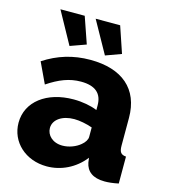

<svg xmlns="http://www.w3.org/2000/svg" viewBox="-110 -819 807 916"><g transform="rotate(15 293.0 -360.5)"><path d="M75 -731 162 -573 240 -601 195 -731ZM249 -731 337 -573 414 -601 370 -731ZM22 -157C22 -62 100 10 205 10C275 10 343 -22 390 -82L393 -59C401 -18 431 8 491 8C508 8 531 6 559 0V-133C534 -135 525 -146 525 -178V-315C525 -458 433 -535 276 -535C191 -535 117 -512 48 -467L96 -365C153 -403 202 -423 260 -423C331 -423 365 -392 365 -334V-311C334 -324 291 -332 248 -332C115 -332 22 -261 22 -157ZM340 -137C318 -118 284 -105 252 -105C203 -105 173 -136 173 -171C173 -213 216 -242 275 -242C302 -242 337 -235 365 -225V-178C365 -165 355 -149 340 -137Z"/></g></svg>

Font: FIGSv2-sans-serif ExtraBold
Style: Regular
Weight: 800
Designer: Matt McInerney, Pablo Impallari, Rodrigo Fuenzalida,Mirko Velimirovic
Foundry: Matt McInerney, Pablo Impallari, Rodrigo Fuenzalida
Version: Version 4.021;hotconv 1.0.109;makeotfexe 2.5.65596